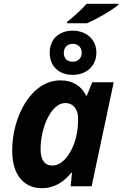

<svg xmlns="http://www.w3.org/2000/svg" viewBox="-20 -978 642 1008"><path d="M437 -856C482 -875 563 -920 602 -953V-958H435C410 -929 364 -888 332 -863V-856ZM362 -585C431 -585 486 -629 486 -702C486 -773 431 -817 362 -817C290 -817 241 -773 241 -701C241 -629 290 -585 362 -585ZM362 -654C331 -654 315 -672 315 -701C315 -730 335 -748 362 -748C389 -748 409 -730 409 -701C409 -672 389 -654 362 -654ZM198 10C267 10 315 -23 354 -71H358L351 0H461L577 -546H464L436 -476H432C408 -524 366 -556 297 -556C143 -556 44 -365 44 -188C44 -44 119 10 198 10ZM256 -109C214 -109 193 -138 193 -195C193 -310 250 -437 322 -437C365 -437 390 -404 390 -357C390 -326 388 -299 383 -275C367 -190 316 -109 256 -109Z"/></svg>

Font: BC Sans
Style: Bold Italic
Weight: 700
Italic angle: -12°
Designer: Monotype Design Team
Province of B.C.
Foundry: Monotype Imaging Inc.
Version: Version 2.000;GOOG;noto-source:20170915:90ef993387c0